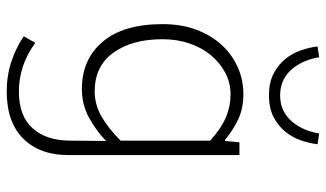

<svg xmlns="http://www.w3.org/2000/svg" viewBox="-224 -540 992 585"><g transform="rotate(90 272.5 -247.0)"><path d="M258 229Q210 229 167.5 215Q125 201 90 177L110 142Q146 168 183 180Q220 192 258 192Q333 192 370.5 150Q408 108 408 35L409 -74Q380 -45 339.5 -22.5Q299 0 251 0Q160 0 106.5 -63.5Q53 -127 53 -246Q53 -303 70 -348.5Q87 -394 116.5 -426Q146 -458 184.5 -475Q223 -492 266 -492Q309 -492 341.5 -477Q374 -462 406 -436H409L413 -480H452V42Q452 128 402 178.5Q352 229 258 229ZM258 -39Q298 -39 334 -59.5Q370 -80 408 -118V-391Q370 -425 336.5 -439Q303 -453 267.5 -453Q232 -453 201.5 -437Q171 -421 148 -393.5Q125 -366 112 -328Q99 -290 99 -246Q99 -153 140 -96Q181 -39 258 -39ZM270 -570Q231 -570 204 -584Q177 -598 159.5 -619.5Q142 -641 133 -667Q124 -693 121 -718L154 -723Q157 -702 165.5 -681Q174 -660 188 -642.5Q202 -625 222.5 -614.5Q243 -604 270 -604Q297 -604 317.5 -614.5Q338 -625 352 -642.5Q366 -660 374.5 -681Q383 -702 386 -723L419 -718Q416 -693 407 -667Q398 -641 380.5 -619.5Q363 -598 336 -584Q309 -570 270 -570Z"/></g></svg>

Font: Giro Light
Style: Regular
Weight: 300
Designer: Paul D. Hunt
Foundry: Adobe Systems Incorporated
Version: Version 1.000;PS 1.0;hotconv 1.0.88;makeotf.lib2.5.647800